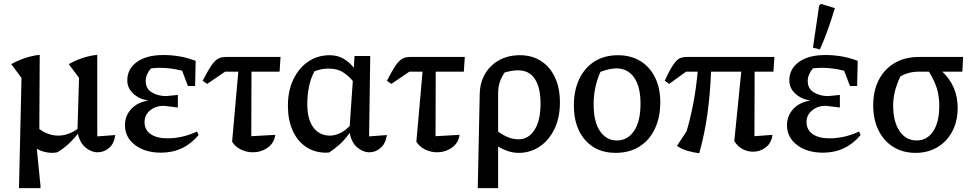

<svg xmlns="http://www.w3.org/2000/svg" viewBox="-20 -779 5025 991"><path d="M78 192 91 -377 38 -448Q111 -488 185 -496L183 -113Q230 -79 281 -79Q330 -79 380 -113L388 -377L335 -448Q406 -488 482 -496V-75L575 -82Q569 -37 542.5 -15Q516 7 484 7Q451 7 421.5 -17.5Q392 -42 382 -89Q335 -28 276 7Q269 8 263 9Q257 10 251 10Q207 10 170 -11L189 180V192Z M811 9Q729 9 677 -30.5Q625 -70 625 -133Q625 -181 657 -216Q689 -251 745 -260Q697 -268 667 -296.5Q637 -325 637 -364Q637 -423 686.5 -459Q736 -495 824 -495Q864 -495 904 -488.5Q944 -482 990 -465L987 -335H950L920 -414Q861 -429 805 -429Q782 -429 759 -426Q732 -394 732 -361Q732 -321 764 -302Q796 -283 837 -283L898 -289V-224L825 -233Q784 -233 755 -209.5Q726 -186 726 -149Q726 -109 757.5 -87Q789 -65 845 -65Q880 -65 917.5 -73Q955 -81 997 -100L1005 -82Q929 9 811 9Z M1049 -346 1026 -362Q1052 -413 1070 -439.5Q1088 -466 1105 -475.5Q1122 -485 1145 -485H1428L1423 -409H1278L1277 -76L1401 -83Q1395 -40 1361 -16.5Q1327 7 1285 7Q1254 7 1225 -6.5Q1196 -20 1178 -47L1210 -409H1142Z M1679 8Q1672 9 1663 9Q1603 9 1558.5 -21.5Q1514 -52 1490 -106.5Q1466 -161 1466 -233Q1466 -311 1494.5 -370Q1523 -429 1571.5 -461.5Q1620 -494 1681 -494Q1723 -494 1754 -475.5Q1785 -457 1806 -429L1810 -490H1891L1885 -75L1977 -82Q1970 -37 1944 -15Q1918 7 1887 7Q1853 7 1823 -19Q1793 -45 1785 -94Q1761 -59 1734 -34.5Q1707 -10 1679 8ZM1566 -242Q1566 -163 1597.5 -121Q1629 -79 1683 -79Q1706 -79 1732.5 -90.5Q1759 -102 1785 -129L1801 -361Q1782 -385 1752 -405Q1722 -425 1675 -425Q1639 -425 1603 -411Q1584 -376 1575 -332Q1566 -288 1566 -242Z M2000 -346 1977 -362Q2003 -413 2021 -439.5Q2039 -466 2056 -475.5Q2073 -485 2096 -485H2379L2374 -409H2229L2228 -76L2352 -83Q2346 -40 2312 -16.5Q2278 7 2236 7Q2205 7 2176 -6.5Q2147 -20 2129 -47L2161 -409H2093Z M2446 192 2456 -292Q2457 -352 2483.5 -397.5Q2510 -443 2556.5 -468.5Q2603 -494 2663 -494Q2727 -494 2773.5 -463.5Q2820 -433 2845 -378.5Q2870 -324 2870 -251Q2870 -170 2841 -111.5Q2812 -53 2764 -21.5Q2716 10 2658 10Q2628 10 2600.5 0.5Q2573 -9 2551 -23V192ZM2551 -298V-100Q2575 -82 2601.5 -71Q2628 -60 2657 -60Q2708 -60 2739 -108.5Q2770 -157 2770 -245Q2770 -326 2741 -371Q2712 -416 2654 -416Q2624 -416 2585 -405Q2551 -358 2551 -298Z M3157 10Q3058 10 3000 -56.5Q2942 -123 2942 -235Q2942 -313 2970 -371.5Q2998 -430 3049 -462Q3100 -494 3169 -494Q3236 -494 3285 -464Q3334 -434 3361 -379.5Q3388 -325 3388 -251Q3388 -172 3359.5 -113Q3331 -54 3279.5 -22Q3228 10 3157 10ZM3164 -54Q3219 -54 3252.5 -103Q3286 -152 3286 -244Q3286 -332 3253 -379Q3220 -426 3161 -426Q3127 -426 3079 -408Q3062 -369 3053 -328Q3044 -287 3044 -240Q3044 -150 3077 -102Q3110 -54 3164 -54Z M3589 12Q3558 8 3528.5 -0.5Q3499 -9 3474 -26L3524 -102Q3543 -166 3558 -243Q3573 -320 3581 -409H3521L3434 -346L3411 -362Q3437 -419 3455 -445Q3473 -471 3488.5 -478Q3504 -485 3523 -485H3977L3972 -409H3875L3874 -76L3967 -83Q3962 -41 3932.5 -18.5Q3903 4 3867 4Q3839 4 3813 -9.5Q3787 -23 3770 -51L3806 -409H3650Q3646 -301 3632 -196Q3618 -91 3589 12Z M4228 9Q4146 9 4094 -30.5Q4042 -70 4042 -133Q4042 -181 4074 -216Q4106 -251 4162 -260Q4114 -268 4084 -296.5Q4054 -325 4054 -364Q4054 -423 4103.5 -459Q4153 -495 4241 -495Q4281 -495 4321 -488.5Q4361 -482 4407 -465L4404 -335H4367L4337 -414Q4278 -429 4222 -429Q4199 -429 4176 -426Q4149 -394 4149 -361Q4149 -321 4181 -302Q4213 -283 4254 -283L4315 -289V-224L4242 -233Q4201 -233 4172 -209.5Q4143 -186 4143 -149Q4143 -109 4174.5 -87Q4206 -65 4262 -65Q4297 -65 4334.5 -73Q4372 -81 4414 -100L4422 -82Q4346 9 4228 9ZM4212 -524 4176 -533 4208 -750 4217 -759 4289 -737Q4273 -682 4254 -629Q4235 -576 4212 -524Z M4923 -222Q4923 -154 4895.5 -101.5Q4868 -49 4819 -19.5Q4770 10 4706 10Q4640 10 4591 -20.5Q4542 -51 4514.5 -106Q4487 -161 4487 -235Q4487 -311 4516 -367Q4545 -423 4598 -454Q4651 -485 4723 -485H4951L4947 -409H4844Q4923 -334 4923 -222ZM4720 -409Q4695 -409 4670.5 -402.5Q4646 -396 4627 -384Q4608 -344 4599 -307Q4590 -270 4590 -234Q4590 -151 4623 -102.5Q4656 -54 4711 -54Q4765 -54 4796.5 -101Q4828 -148 4828 -233Q4828 -283 4815.5 -323Q4803 -363 4775 -409Z"/></svg>

Font: Piazzolla Medium
Style: Regular
Weight: 500
Designer: Juan Pablo del Peral
Foundry: Huerta Tipografica
Version: Version 1.330